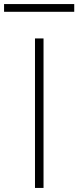

<svg xmlns="http://www.w3.org/2000/svg" viewBox="-43 -924 385 944"><path d="M129 0V-735H171V0ZM322 -866H-23V-904H322Z"/></svg>

Font: Iosevka Aile Extralight
Style: Regular
Weight: 200
Designer: Belleve Invis
Foundry: Belleve Invis
Version: Version 31.1.0; ttfautohint (v1.8.4)